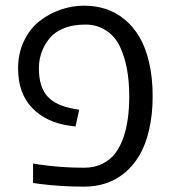

<svg xmlns="http://www.w3.org/2000/svg" viewBox="-20 -660 613 689"><path d="M44.9 -414.6Q44.9 -468.3 65.7 -512.2Q86.4 -556.2 120.6 -583.3Q154.8 -610.4 196.5 -625Q238.3 -639.6 280.8 -639.6Q323.2 -639.6 359.4 -627.9Q395.5 -616.2 426.8 -590.6Q458 -564.9 480.2 -527.6Q502.4 -490.2 515.1 -435.8Q527.8 -381.3 527.8 -314.9Q527.8 -248.5 515.1 -194.1Q502.4 -139.6 480.2 -102.3Q458 -64.9 426.8 -39.1Q366.7 9.8 282.2 9.8Q199.2 9.8 123 0L98.6 -3.4V-73.2Q99.1 -72.8 122.6 -69.3Q199.7 -58.1 281.7 -58.1Q318.8 -58.1 347.7 -72.5Q376.5 -86.9 394.3 -110.8Q412.1 -134.8 423.8 -168.9Q443.8 -228.5 443.8 -314.9Q443.8 -420.9 411.1 -491.2Q393.6 -529.3 360.8 -550.5Q328.1 -571.8 287.4 -571.8Q246.6 -571.8 217.8 -561.8Q189 -551.8 171.1 -535.9Q153.3 -520 141.6 -499Q119.6 -460 119.6 -414.6Q119.6 -349.1 149.2 -315.4Q178.7 -281.7 242.7 -270L264.2 -266.1L251 -206.1L232.4 -208.5Q147 -219.7 95.9 -272.2Q44.9 -324.7 44.9 -414.6Z"/></svg>

Font: Open Sans Hebrew
Style: Regular
Weight: 400
Foundry: Ascender Corporation, Yanek Iontef
Version: Version 2.001;PS 002.001;hotconv 1.0.70;makeotf.lib2.5.58329